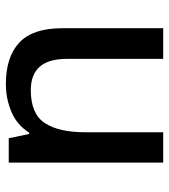

<svg xmlns="http://www.w3.org/2000/svg" viewBox="20 -600 589 670"><g transform="rotate(90 315.0 -264.5)"><path d="M547 -539V0H462L447 -71H442Q416 -29 370 -9.5Q324 10 273 10Q178 10 128 -37Q78 -84 78 -186V-539H185V-202Q185 -77 294 -77Q377 -77 409 -126Q441 -175 441 -266V-539Z"/></g></svg>

Font: Noto Sans Gurmukhi UI Medium
Style: Regular
Weight: 500
Designer: Jelle Bosma - Monotype Design Team
Foundry: Monotype Imaging Inc.
Version: Version 2.004; ttfautohint (v1.8.4.7-5d5b)